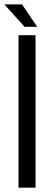

<svg xmlns="http://www.w3.org/2000/svg" viewBox="-45 -862 223 882"><path d="M-24.9 -841.8H56.2L126 -738.8H67.9ZM40 0V-700.2H118.2V0Z"/></svg>

Font: Bebas Neue Regular
Style: Regular
Weight: 400
Designer: Ryoichi Tsunekawa
Foundry: Ryoichi Tsunekawa
Version: Version 001.003